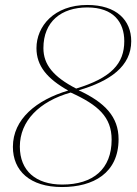

<svg xmlns="http://www.w3.org/2000/svg" viewBox="-20 -744 551 774"><path d="M230 10C356 10 458 -46 458 -183C458 -273 403 -331 297 -380C424 -417 509 -477 509 -578C509 -662 450 -724 332 -724C198 -724 127 -638 127 -550C127 -478 170 -427 255 -379C127 -341 32 -264 32 -152C32 -56 100 10 230 10ZM287 -387C196 -434 155 -483 155 -550C155 -657 227 -714 332 -714C438 -714 481 -654 481 -578C481 -488 429 -430 287 -387ZM231 0C124 0 60 -56 60 -153C60 -256 138 -335 265 -371C376 -321 430 -272 430 -181C430 -63 356 0 231 0Z"/></svg>

Font: Noto Serif Display Thin
Style: Italic
Weight: 100
Italic angle: -12°
Designer: Monotype Design Team
Foundry: Monotype Imaging Inc.
Version: Version 2.009